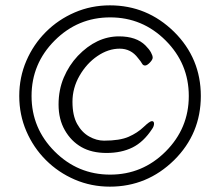

<svg xmlns="http://www.w3.org/2000/svg" viewBox="-20 -695 820 718"><path d="M391 3Q321 3 259.5 -23.5Q198 -50 151.5 -96.5Q105 -143 78.5 -204.5Q52 -266 52 -336Q52 -406 78.5 -467.5Q105 -529 151.5 -575.5Q198 -622 259.5 -648.5Q321 -675 391 -675Q530 -675 631 -576Q731 -477 731 -336Q731 -195 631 -96Q530 3 391 3ZM392 -42Q513 -42 599.5 -128.5Q686 -215 686 -336Q686 -457 599.5 -543.5Q513 -630 392 -630Q271 -630 184.5 -543.5Q98 -457 98 -336Q98 -215 184.5 -128.5Q271 -42 392 -42ZM369 -169Q428 -169 461 -183.5Q494 -198 517 -220Q540 -242 548 -242Q556 -242 556 -232.5Q556 -223 549 -213Q517 -164 475.5 -143.5Q434 -123 378.5 -123Q323 -123 284.5 -145Q246 -167 222.5 -208Q199 -249 199 -304Q199 -359 218.5 -405Q238 -451 271 -486Q341 -559 425 -559Q490 -559 524 -525Q538 -511 544.5 -499Q551 -487 551 -479.5Q551 -472 540.5 -461Q530 -450 522.5 -450Q515 -450 511 -457.5Q507 -465 496 -478Q470 -513 427.5 -513Q385 -513 344.5 -485.5Q304 -458 277.5 -412Q251 -366 251 -314.5Q251 -263 268.5 -231.5Q286 -200 313.5 -184.5Q341 -169 369 -169Z"/></svg>

Font: LXGW WenKai TC Light
Style: Regular
Weight: 300
Designer: LXGW / Fontworks Inc.
Foundry: LXGW / Fontworks Inc.
Version: Version 1.330